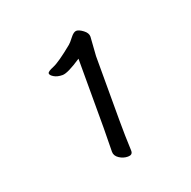

<svg xmlns="http://www.w3.org/2000/svg" viewBox="-80 -787 539 541"><g transform="rotate(-20 190.0 -516.5)"><path d="M229 -429Q229 -383 231 -339V-337Q231 -325 217 -325Q203 -325 191 -333Q179 -341 179 -353V-354L180 -424V-632Q138 -604 122.5 -604Q107 -604 97 -610Q87 -616 87 -621.5Q87 -627 105.5 -634.5Q124 -642 168 -678Q173 -682 183 -695Q193 -708 201 -708Q209 -708 221 -699Q233 -690 233 -679L229 -622Z"/></g></svg>

Font: LXGW WenKai Lite Light
Style: Regular
Weight: 300
Designer: LXGW / Fontworks Inc.
Foundry: LXGW / Fontworks Inc.
Version: Version 1.511; March 25, 2025